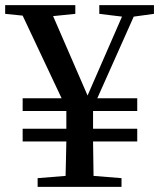

<svg xmlns="http://www.w3.org/2000/svg" viewBox="-29 -731 622 751"><path d="M573.2 -676.8 494.1 -666 351.6 -346.7H507.8V-296.9H335V-227.5H507.8V-177.7H335Q335 -148.4 336.9 -43L446.3 -34.2V0H118.2V-34.2L227.5 -43Q227.5 -58.6 229 -106Q230.5 -153.3 230.5 -177.7H59.6V-227.5H230.5V-296.9H59.6V-346.7H211.9L59.6 -669.9L-8.8 -676.8V-710.9H265.6V-676.8L178.7 -668L313.5 -357.4L448.2 -666L359.4 -676.8V-710.9H573.2Z"/></svg>

Font: GenYoMin TW TTF SemiBold
Style: Regular
Weight: 600
Version: Version 1.300